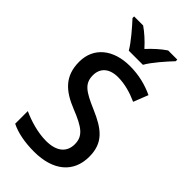

<svg xmlns="http://www.w3.org/2000/svg" viewBox="-288 -1014 1097 1097"><g transform="rotate(45 260.5 -465.5)"><path d="M442 -941H368C335 -919 299 -887 266 -851C234 -887 199 -918 166 -941H93V-928C128 -890 184 -826 210 -781H324C349 -826 407 -891 442 -928ZM479 -193C479 -305 417 -353 305 -401C202 -445 164 -471 164 -537C164 -593 201 -631 274 -631C328 -631 383 -615 434 -592L469 -681C414 -707 351 -724 277 -724C144 -724 54 -653 54 -536C54 -419 120 -364 222 -323C330 -280 370 -250 370 -185C370 -122 327 -82 240 -82C171 -82 99 -105 46 -129V-27C94 -3 159 10 235 10C389 10 479 -66 479 -193Z"/></g></svg>

Font: Noto Sans Thai Medium
Style: Regular
Weight: 500
Designer: Monotype Design Team
Foundry: Monotype Imaging Inc.
Version: Version 1.901